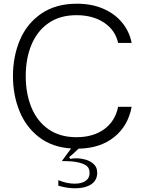

<svg xmlns="http://www.w3.org/2000/svg" viewBox="-20 -793 773 1037"><path d="M618 -216H691Q672 -113 596.5 -52.5Q521 8 404 10Q376 38 353 56L360 65Q375 62 391 62Q408 62 424 65Q459 71 482 89.5Q505 108 505 140Q505 181 472.5 202.5Q440 224 386 224Q343 224 295 210V180Q341 199 383 199Q421 199 442.5 184Q464 169 464 141Q464 111 440 97.5Q416 84 371 79Q343 77 314 77L364 9Q261 2 190.5 -52.5Q120 -107 85 -193.5Q50 -280 50 -382Q50 -489 88 -578Q126 -667 204 -720Q282 -773 395 -773Q475 -773 537.5 -746Q600 -719 639.5 -671Q679 -623 691 -561H618Q603 -630 542.5 -670.5Q482 -711 393 -711Q304 -711 242.5 -668.5Q181 -626 150 -551.5Q119 -477 119 -382Q119 -287 150 -212Q181 -137 242.5 -94.5Q304 -52 393 -52Q483 -52 542.5 -95Q602 -138 618 -216Z"/></svg>

Font: Open Sauce One Light
Style: Regular
Weight: 300
Designer: Alfredo Marco Pradil
Foundry: Creative Sauce Fz LLC
Version: Version 1.477